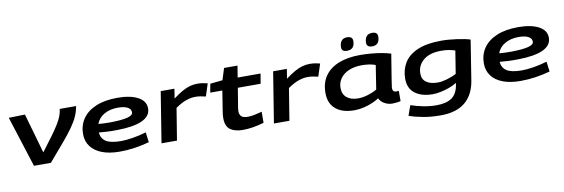

<svg xmlns="http://www.w3.org/2000/svg" viewBox="-64 -1277 5919 2015"><g transform="rotate(-10 2895.5 -269.0)"><path d="M385 0H205L32 -542L205 -546L326 -122Q393 -210 439.5 -273.5Q486 -337 514.5 -383.5Q543 -430 557 -467.5Q571 -505 575 -541H749Q740 -485 717 -433.5Q694 -382 651.5 -322Q609 -262 543 -184.5Q477 -107 385 0Z M1435 -35Q1360 -14 1280 -2Q1200 10 1118 10Q1010 10 932 -19.5Q854 -49 812 -105Q770 -161 770 -238Q770 -330 818 -400.5Q866 -471 960 -511Q1054 -551 1191 -551Q1327 -551 1408 -508Q1489 -465 1489 -386Q1489 -304 1398 -262Q1307 -220 1131 -218Q1074 -217 1025 -219.5Q976 -222 936 -226Q941 -162 990.5 -129.5Q1040 -97 1153 -97Q1202 -97 1273 -108Q1344 -119 1421 -142ZM1177 -448Q1092 -448 1031 -413Q970 -378 947 -315Q976 -312 1008.5 -311Q1041 -310 1076 -310Q1191 -311 1253.5 -326Q1316 -341 1316 -374Q1316 -410 1279.5 -429Q1243 -448 1177 -448Z M1797 -541 1781 -439Q1836 -480 1879.5 -504.5Q1923 -529 1962 -540Q2001 -551 2042 -551Q2072 -551 2100.5 -546.5Q2129 -542 2151 -536L2108 -403Q2080 -410 2052 -414.5Q2024 -419 1997 -419Q1951 -419 1899 -401Q1847 -383 1784 -339L1729 0H1564L1651 -541Z M2657 -144 2656 -26Q2593 -8 2538 1Q2483 10 2430 10Q2346 10 2297 -25Q2248 -60 2248 -148Q2248 -178 2254 -215L2289 -435H2160L2177 -527L2309 -541L2348 -665H2491L2471 -541H2715L2697 -435H2454L2419 -220Q2418 -212 2417.5 -204.5Q2417 -197 2417 -190Q2417 -156 2436.5 -136.5Q2456 -117 2505 -117Q2539 -117 2576 -124.5Q2613 -132 2657 -144Z M2995 -541 2979 -439Q3034 -480 3077.5 -504.5Q3121 -529 3160 -540Q3199 -551 3240 -551Q3270 -551 3298.5 -546.5Q3327 -542 3349 -536L3306 -403Q3278 -410 3250 -414.5Q3222 -419 3195 -419Q3149 -419 3097 -401Q3045 -383 2982 -339L2927 0H2762L2849 -541Z M4023 10Q3979 10 3940 -12Q3901 -34 3885 -70Q3830 -35 3758.5 -12.5Q3687 10 3615 10Q3537 10 3477.5 -15Q3418 -40 3384 -91Q3350 -142 3350 -220Q3350 -330 3402.5 -403.5Q3455 -477 3550.5 -514Q3646 -551 3776 -551Q3836 -551 3898 -545.5Q3960 -540 4013.5 -530Q4067 -520 4102 -508Q4076 -350 4061 -255Q4046 -160 4046 -153Q4046 -108 4084 -108Q4099 -108 4112 -111V-1Q4096 4 4071 7Q4046 10 4023 10ZM3881 -164 3921 -419Q3892 -431 3854 -436.5Q3816 -442 3774 -442Q3697 -442 3639 -417.5Q3581 -393 3548 -348.5Q3515 -304 3515 -245Q3515 -178 3559.5 -142Q3604 -106 3678 -106Q3728 -106 3783 -122.5Q3838 -139 3881 -164ZM3920 -618Q3889 -618 3875 -630.5Q3861 -643 3861 -666Q3861 -709 3880.5 -733.5Q3900 -758 3942 -758Q3999 -758 3999 -709Q3999 -667 3980 -642.5Q3961 -618 3920 -618ZM3651 -618Q3594 -618 3594 -664Q3594 -707 3613.5 -732.5Q3633 -758 3675 -758Q3733 -758 3733 -709Q3733 -618 3651 -618Z M4167 166 4205 59Q4267 80 4337 94Q4407 108 4477 108Q4582 108 4640.5 67Q4699 26 4714 -70L4717 -88Q4679 -64 4632 -47.5Q4585 -31 4539.5 -22Q4494 -13 4460 -13Q4341 -13 4270.5 -66Q4200 -119 4200 -224Q4200 -318 4245 -392Q4290 -466 4388 -508.5Q4486 -551 4644 -551Q4680 -551 4723 -547.5Q4766 -544 4809 -538Q4852 -532 4888.5 -524.5Q4925 -517 4948 -509L4881 -86Q4858 62 4764.5 141Q4671 220 4501 220Q4401 220 4316.5 204.5Q4232 189 4167 166ZM4770 -424Q4746 -432 4711 -439.5Q4676 -447 4623 -447Q4500 -447 4433 -391.5Q4366 -336 4366 -249Q4366 -187 4410 -156Q4454 -125 4532 -125Q4574 -125 4629.5 -141Q4685 -157 4731 -181Z M5706 -35Q5631 -14 5551 -2Q5471 10 5389 10Q5281 10 5203 -19.5Q5125 -49 5083 -105Q5041 -161 5041 -238Q5041 -330 5089 -400.5Q5137 -471 5231 -511Q5325 -551 5462 -551Q5598 -551 5679 -508Q5760 -465 5760 -386Q5760 -304 5669 -262Q5578 -220 5402 -218Q5345 -217 5296 -219.5Q5247 -222 5207 -226Q5212 -162 5261.5 -129.5Q5311 -97 5424 -97Q5473 -97 5544 -108Q5615 -119 5692 -142ZM5448 -448Q5363 -448 5302 -413Q5241 -378 5218 -315Q5247 -312 5279.5 -311Q5312 -310 5347 -310Q5462 -311 5524.5 -326Q5587 -341 5587 -374Q5587 -410 5550.5 -429Q5514 -448 5448 -448Z"/></g></svg>

Font: Georama ExtraExtended SemiBold
Style: Italic
Weight: 600
Width: 8
Italic angle: -9°
Designer: Jean-Baptiste Levee
Foundry: Production Type
Version: Version 1.000